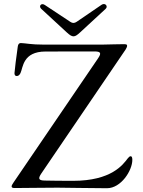

<svg xmlns="http://www.w3.org/2000/svg" viewBox="-20 -954 727 976"><path d="M56.5 1.8C121.1 1.8 189.3 0 272.4 0C333.1 0 422.6 2.8 523.8 2.8C595.5 2.8 652.7 -87.4 652.7 -141.3C652.7 -154.8 649.5 -159.8 644.2 -159.8C639.2 -159.8 634.6 -155.5 629.3 -148.8C605.1 -117.2 547.2 -34.8 350.9 -34.8C288 -34.8 244.7 -35.5 208.1 -36.2C176.1 -36.6 172.2 -45.5 190 -72.1C332.7 -282.7 475.9 -491.5 618.6 -702.4C622.2 -708.5 626.1 -715.9 626.1 -720.9C626.1 -729.4 619.3 -729.4 606.9 -729.4C579.2 -729.4 543.3 -728 501.4 -727.3H200.3C141.3 -726.9 107.6 -734.7 86.6 -735.1C74.2 -735.1 71.7 -725.5 70.3 -717C63.9 -675.8 53.6 -589.1 53.6 -582C53.6 -573.5 56.8 -567.5 65 -567.5C73.2 -567.8 79.2 -572.1 84.2 -582.7C97.3 -609.7 95.2 -692.1 211.6 -692.1L460.6 -692.5C492.5 -692.5 496.4 -683.6 478.3 -657.3C335.2 -446.7 192.1 -236.9 48.7 -26.3C43 -17.8 39.1 -11.4 39.1 -6.7C39.1 1.4 47.2 1.8 56.5 1.8ZM189.6 -909.1 318.9 -789.8C349.8 -761 359.7 -763.8 387.8 -789.8L517 -909.1C530.9 -921.5 514.9 -942.1 496.4 -929.7L370 -843.4C358.7 -835.6 348.7 -835.2 337.4 -843L207.4 -929C188.6 -941.1 175.4 -921.9 189.6 -909.1Z"/></svg>

Font: Margiela Serif Text
Style: Regular
Weight: 400
Designer: Andreas Faust, Stefan Endress
Version: Version 1.002;FEAKit 1.0